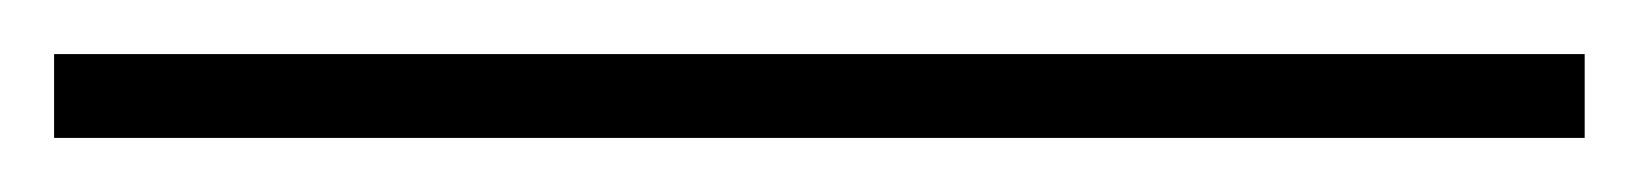

<svg xmlns="http://www.w3.org/2000/svg" viewBox="-20 68 606 71"><path d="M0 119V88H566V119Z"/></svg>

Font: M PLUS 1 Thin ExtraLight
Style: Regular
Weight: 250
Version: Version 1.001